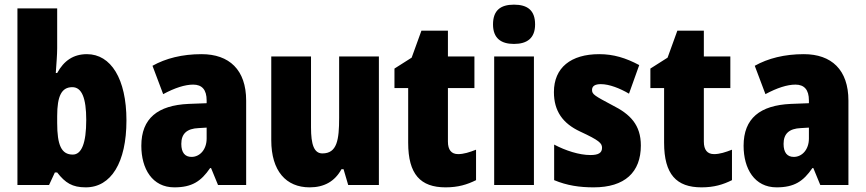

<svg xmlns="http://www.w3.org/2000/svg" viewBox="-20 -796 3724 826"><path d="M226 -588V-760H55V0H191L216 -54H226C261 -9 291 10 349 10C458 10 524 -97 524 -278C524 -457 457 -563 354 -563C296 -563 255 -535 226 -482H220C223 -526 226 -562 226 -588ZM291 -421C332 -421 351 -374 351 -280C351 -180 331 -131 293 -131C244 -131 226 -172 226 -267V-297C226 -383 245 -421 291 -421Z M847 -563C764 -563 693 -545 636 -513L682 -391C732 -418 776 -432 811 -432C849 -432 869 -410 869 -364V-352L791 -349C659 -343 588 -287 588 -169C588 -70 635 10 730 10C806 10 845 -16 884 -73H888L918 0H1039V-363C1039 -496 966 -563 847 -563ZM835 -245 869 -247V-200C869 -153 840 -121 804 -121C776 -121 760 -139 760 -177C760 -220 783 -243 835 -245Z M1610 -553H1439V-289C1439 -194 1430 -136 1367 -136C1331 -136 1318 -174 1318 -248V-553H1147V-193C1147 -60 1211 10 1312 10C1374 10 1420 -15 1449 -68H1458L1478 0H1610Z M1951 -133C1922 -133 1907 -151 1907 -187V-417H2021V-553H1907V-664H1793L1751 -548L1677 -501V-417H1736V-182C1736 -46 1789 10 1897 10C1951 10 1990 -2 2028 -21V-152C2000 -141 1975 -133 1951 -133Z M2191 -776C2133 -776 2101 -751 2101 -691C2101 -632 2135 -607 2191 -607C2248 -607 2282 -632 2282 -691C2282 -751 2250 -776 2191 -776ZM2277 -553H2106V0H2277Z M2737 -170C2737 -259 2691 -305 2615 -343C2538 -384 2527 -390 2527 -409C2527 -426 2540 -434 2565 -434C2601 -434 2647 -416 2686 -393L2730 -516C2672 -547 2619 -563 2558 -563C2436 -563 2363 -505 2363 -400C2363 -318 2401 -265 2476 -230C2558 -192 2570 -180 2570 -160C2570 -138 2554 -129 2520 -129C2472 -129 2413 -148 2364 -174V-21C2419 2 2473 10 2534 10C2668 10 2737 -55 2737 -170Z M3052 -133C3023 -133 3008 -151 3008 -187V-417H3122V-553H3008V-664H2894L2852 -548L2778 -501V-417H2837V-182C2837 -46 2890 10 2998 10C3052 10 3091 -2 3129 -21V-152C3101 -141 3076 -133 3052 -133Z M3438 -563C3355 -563 3284 -545 3227 -513L3273 -391C3323 -418 3367 -432 3402 -432C3440 -432 3460 -410 3460 -364V-352L3382 -349C3250 -343 3179 -287 3179 -169C3179 -70 3226 10 3321 10C3397 10 3436 -16 3475 -73H3479L3509 0H3630V-363C3630 -496 3557 -563 3438 -563ZM3426 -245 3460 -247V-200C3460 -153 3431 -121 3395 -121C3367 -121 3351 -139 3351 -177C3351 -220 3374 -243 3426 -245Z"/></svg>

Font: Noto Sans Devanagari Condensed Black
Style: Regular
Weight: 900
Width: 3
Designer: Jelle Bosma - Monotype Design Team
Foundry: Monotype Imaging Inc.
Version: Version 2.004